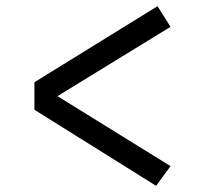

<svg xmlns="http://www.w3.org/2000/svg" viewBox="-20 -629 655 615"><path d="M484.6 -609.2 526.2 -543.1 164.1 -321 526.2 -96.9 480 -33.8 90.3 -277.4V-365.6Z"/></svg>

Font: FiraCode Nerd Font
Style: Regular
Weight: 400
Designer: Carrois Corporate, Edenspiekermann AG, Nikita Prokopov
Foundry: Carrois Corporate, Edenspiekermann AG, Nikita Prokopov
Version: Version 6.002;Nerd Fonts 3.4.0